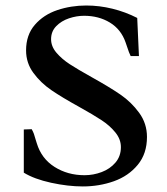

<svg xmlns="http://www.w3.org/2000/svg" viewBox="-20 -668 610 701"><path d="M95.7 -196.3Q100.6 -188 103.8 -179.2Q106.9 -170.4 110.8 -156.2Q112.8 -151.4 114.3 -145Q131.3 -88.9 179.2 -58.6Q227.1 -28.3 288.6 -28.3Q320.8 -28.3 351.3 -39.8Q381.8 -51.3 401.6 -74.5Q421.4 -97.7 421.4 -130.9Q421.4 -159.7 401.1 -184.6Q380.9 -209.5 350.8 -229.2Q320.8 -249 268.1 -278.3Q206.1 -312.5 167.5 -338.9Q128.9 -365.2 102.1 -401.6Q75.2 -438 75.2 -483.9Q75.2 -540.5 107.2 -577.4Q139.2 -614.3 189.2 -631.1Q239.3 -647.9 294.9 -647.9Q342.8 -647.9 390.4 -636.2Q438 -624.5 481 -602.5L487.3 -463.4H457Q451.2 -474.6 443.4 -499L438.5 -513.2Q421.9 -561 381.1 -585.7Q340.3 -610.4 287.1 -610.4Q259.8 -610.4 231.9 -601.1Q204.1 -591.8 185.3 -572.5Q166.5 -553.2 166.5 -524.9Q166.5 -498.5 186 -475.6Q205.6 -452.6 234.4 -433.8Q263.2 -415 314 -386.7Q378.9 -350.6 419.2 -323Q459.5 -295.4 488 -256.3Q516.6 -217.3 516.6 -168Q516.6 -106.9 482.9 -66.2Q449.2 -25.4 395.8 -6.3Q342.3 12.7 282.2 12.7Q228.5 12.7 166.7 -0.7Q105 -14.2 66.9 -37.6V-195.3Z"/></svg>

Font: Radley
Style: Regular
Weight: 400
Designer: Vernon Adams
Foundry: Vernon Adams
Version: Version 1.003; ttfautohint (v1.6)